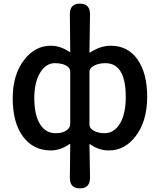

<svg xmlns="http://www.w3.org/2000/svg" viewBox="-20 -816 881 1058"><path d="M420 222Q364 222 365 162L367 -20Q367 -25 363 -22Q313 13 260 13Q164 13 107 -63Q50 -139 50 -275Q50 -404 113 -486Q173 -564 260 -564Q312 -564 363 -530Q367 -527 367 -532L365 -736Q364 -796 420 -796Q477 -796 476 -736L473 -529Q473 -524 477 -527Q534 -564 590 -564Q685 -564 738 -488Q791 -412 791 -284Q791 -147 727 -65Q668 13 579 13Q525 13 477 -21Q473 -24 473 -19L476 162Q477 222 420 222ZM287 -82Q332 -82 355 -105Q367 -117 367 -135V-419Q367 -436 355 -447Q331 -468 282.5 -468Q234 -468 202 -417Q169 -363 169 -276Q169 -183 200 -132.5Q231 -82 287 -82ZM556 -82Q608 -82 640.5 -134.5Q673 -187 673 -282Q673 -468 560 -468Q514 -468 485 -445Q473 -435 473 -419V-130Q473 -114 485 -104Q511 -82 556 -82Z"/></svg>

Font: Resource Han Rounded JP Medium
Style: Regular
Weight: 500
Designer: Cyano Hao (round all glyphs); Ryoko NISHIZUKA 西塚涼子 (kana, bopomofo & ideographs); Paul D. Hunt (Latin, Greek & Cyrillic)
Foundry: Cyano Hao
Version: 0.990